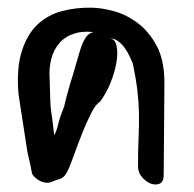

<svg xmlns="http://www.w3.org/2000/svg" viewBox="-20 -492 514 508"><path d="M331.5 -323.7Q328.6 -331.1 323.2 -342.5Q317.9 -354 310.3 -364.7Q302.7 -375.5 292.5 -383.1Q282.2 -390.6 269.5 -390.6Q284.2 -389.6 288.3 -371.3Q292.5 -353 288.1 -327.1Q283.7 -301.3 272.5 -273.2Q261.2 -245.1 244.6 -222.7Q233.9 -217.3 221.4 -192.9Q209 -168.5 196.5 -137Q184.1 -105.5 173.6 -75.9Q163.1 -46.4 156.2 -34.7Q148.9 -21.5 137.7 -18.3Q126.5 -15.1 115.7 -10.3Q106.4 -6.8 94.2 -10Q82 -13.2 70.8 -24.4Q65.9 -29.3 64.9 -32.5Q64 -35.6 63 -41.7Q62 -47.9 59.8 -58.3Q57.6 -68.8 52.7 -88.9L28.8 -244.1Q23.4 -311.5 37.6 -356.2Q51.8 -400.9 78.6 -426.5Q105.5 -452.1 142.3 -462.2Q179.2 -472.2 220.2 -471.7Q247.6 -471.7 281.5 -462.4Q315.4 -453.1 345.2 -430.4Q375 -407.7 395 -369.9Q415 -332 415 -272.9L413.1 -28.8Q413.1 -10.3 401.9 -5.9Q390.6 -1.5 377.9 -6.6Q365.2 -11.7 354.7 -24.7Q344.2 -37.6 345.2 -54.7Q345.2 -95.7 346.7 -127.9Q348.1 -160.2 347.7 -190.4Q347.2 -220.7 343.5 -252.2Q339.8 -283.7 331.5 -323.7ZM111.3 -285.6Q112.3 -244.1 113 -226.6Q113.8 -209 115.2 -198.7Q116.7 -188.5 118.4 -176.3Q120.1 -164.1 123.5 -133.8Q130.9 -148.9 134.3 -164.6Q137.7 -180.2 149.9 -210.9Q152.8 -224.6 159.4 -248.5Q166 -272.5 173.3 -295.4Q181.2 -322.8 190.4 -354Q193.4 -364.3 197.5 -374.8Q201.7 -385.3 207.5 -393.6Q213.4 -401.9 221.7 -405.3Q230 -408.7 241.2 -404.8Q205.6 -411.6 179.7 -404.1Q153.8 -396.5 138.2 -379.2Q122.6 -361.8 116 -337.4Q109.4 -313 111.3 -285.6Z"/></svg>

Font: AKL 022
Style: Regular
Weight: 400
Designer: AKL
Foundry: AKL
Version: Version 2.053;August 19, 2024;FontCreator 13.0.0.2675 64-bit